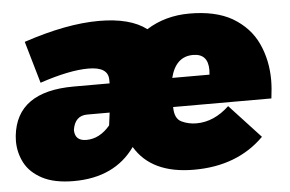

<svg xmlns="http://www.w3.org/2000/svg" viewBox="-47 -619 1046 693"><g transform="rotate(-5 476.5 -273.0)"><path d="M194 11Q124 11 80.2 -12Q36.5 -35 17.2 -71.8Q-2 -108.5 -2 -151L-1 -170Q16 -329 223 -329H353V-342Q353 -389 281 -389Q212 -389 105 -353L61 -505Q216 -557 334 -557Q447 -557 506 -512Q574 -555 662 -555Q756 -555 816.5 -520.5Q879 -483.5 907 -423Q935 -362.5 935 -290Q935 -262 930 -224H574Q574 -182 599 -170Q624 -158 653 -158Q717 -158 772 -210L884 -89Q787 8 630 8Q476 8 416 -93Q342 11 194 11ZM715 -329 716 -346Q716 -405 662 -405Q599 -405 580 -329ZM252 -133Q300 -133 338 -178L344 -224H263Q218 -224 210 -173Q210 -133 252 -133Z"/></g></svg>

Font: Argentum Sans Black
Style: Italic
Weight: 900
Italic angle: -11°
Designer: Julieta Ulanovsky (font), Cristiano Sobral (main changes and remaster)
Foundry: Julieta Ulanovsky (font), Cristiano Sobral (main changes and remaster)
Version: Version 2.007;June 15, 2022;FontCreator 14.0.0.2814 64-bit; 